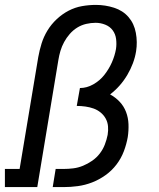

<svg xmlns="http://www.w3.org/2000/svg" viewBox="-30 -763 650 783"><path d="M-10 0V-74H50L126 -530Q131 -558 139.5 -585.5Q148 -613 163.5 -638.5Q179 -664 201.5 -685Q224 -706 250 -719.5Q276 -733 304.5 -738Q333 -743 361 -743Q399 -743 435 -731.5Q471 -720 494 -693.5Q517 -667 524 -629Q531 -591 525 -554Q521 -529 512 -505Q503 -481 489.5 -458Q476 -435 458.5 -415Q441 -395 419 -378Q441 -366 458 -348Q475 -330 484 -306.5Q493 -283 494 -256.5Q495 -230 491 -204Q486 -175 475 -146Q464 -117 445 -92Q426 -67 400 -48.5Q374 -30 345.5 -19Q317 -8 287.5 -4Q258 0 229 0H185L197 -74H229Q249 -74 269 -76.5Q289 -79 308.5 -87Q328 -95 346 -107.5Q364 -120 377 -137Q390 -154 397.5 -173.5Q405 -193 409 -213Q412 -231 410.5 -248Q409 -265 401 -279.5Q393 -294 380 -304.5Q367 -315 351.5 -320.5Q336 -326 318.5 -328.5Q301 -331 283 -331L296 -404Q324 -404 350.5 -419Q377 -434 395.5 -457.5Q414 -481 426 -508Q438 -535 443 -563Q446 -583 443.5 -603.5Q441 -624 429.5 -639.5Q418 -655 399 -662.5Q380 -670 360 -670Q341 -670 321.5 -665.5Q302 -661 285 -650.5Q268 -640 254.5 -624.5Q241 -609 231.5 -591.5Q222 -574 216.5 -555.5Q211 -537 208 -518L122 0Z"/></svg>

Font: Iosevka Curly Slab ExObl
Style: Regular
Weight: 400
Width: 7
Italic angle: -9°
Monospace: yes
Designer: Belleve Invis
Foundry: Belleve Invis
Version: Version 11.1.0; ttfautohint (v1.8.3)